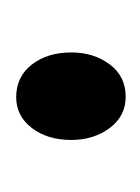

<svg xmlns="http://www.w3.org/2000/svg" viewBox="13 -186 182 249"><g transform="rotate(-90 104.5 -61.0)"><path d="M104 10.5Q79 10.5 63.5 -10.2Q48 -31 48 -60Q48 -91 63.5 -111.2Q79 -131.5 103.5 -131.5Q130 -131.5 145.8 -111.2Q161.5 -91 161.5 -60Q161.5 -31 146 -10.2Q130.5 10.5 104 10.5Z"/></g></svg>

Font: Libre Caslon Condensed
Style: Regular
Weight: 400
Designer: Pablo Impallari, Rodrigo Fuenzalida, Katja Schimmel, Ertekin Erdin
Foundry: Pablo Impallari, Rodrigo Fuenzalida
Version: Version 2.000; ttfautohint (v1.8.4.7-5d5b);gftools[0.9.33]